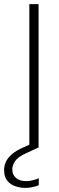

<svg xmlns="http://www.w3.org/2000/svg" viewBox="-63 -720 288 936"><path d="M80 0V-700H125V0ZM61 196Q36 196 12 188Q-12 180 -27.5 161Q-43 142 -43 109Q-43 88 -34 68.5Q-25 49 -4 31Q17 13 52 -2L110 -28L125 -1L62 28Q25 45 11 65Q-3 85 -3 106Q-3 132 15 147.5Q33 163 65 163Q79 163 95.5 159Q112 155 126 149V183Q112 189 94.5 192.5Q77 196 61 196Z"/></svg>

Font: DM Sans 10pt ExtraLight
Style: Regular
Weight: 250
Version: Version 4.004;gftools[0.9.30]